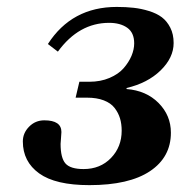

<svg xmlns="http://www.w3.org/2000/svg" viewBox="-20 -522 521 554"><path d="M45.9 -113.8Q45.9 -138.2 64 -156.5Q82 -174.8 107.9 -174.8Q157.2 -174.8 157.2 -141.1Q157.2 -134.8 156 -123Q154.8 -111.3 154.8 -106.9Q154.8 -66.4 168.9 -50.3Q183.1 -34.2 221.2 -34.2Q269.5 -34.2 300.3 -66.2Q331.1 -98.1 331.1 -145Q331.1 -164.6 326.2 -180.7Q321.3 -196.8 310.5 -210.7Q299.8 -224.6 279.5 -232.4Q259.3 -240.2 231 -240.2H198.2L209 -286.1H237.8Q270 -286.1 295.9 -297.1Q321.8 -308.1 336.7 -325.2Q351.6 -342.3 359.4 -360.8Q367.2 -379.4 367.2 -397Q367.2 -427.7 347.2 -441.9Q327.1 -456.1 294.9 -456.1Q207.5 -456.1 147 -373L118.2 -395Q187 -502 316.9 -502Q343.8 -502 365.7 -499.5Q387.7 -497.1 409.9 -490.2Q432.1 -483.4 447 -472.2Q461.9 -460.9 471.4 -442.1Q481 -423.3 481 -397.9Q481 -355.5 443.4 -318.8Q405.8 -282.2 345.2 -268.1V-265.1Q401.9 -260.7 437.5 -224.9Q473.1 -189 473.1 -139.2Q473.1 -68.4 412.8 -28.1Q352.5 12.2 237.8 12.2Q140.1 12.2 93 -21.7Q45.9 -55.7 45.9 -113.8Z"/></svg>

Font: Linguistics Pro
Style: Bold Italic
Weight: 700
Italic angle: -12°
Designer: Stefan Peev, Context Ltd
Foundry: Stefan Peev, Context Ltd
Version: Version 001.000